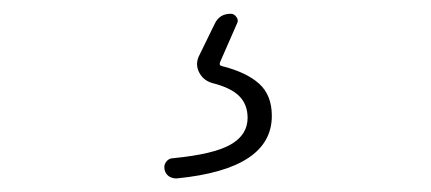

<svg xmlns="http://www.w3.org/2000/svg" viewBox="-20 -19 626 279"><path d="M237.3 240.2Q236.3 240.2 235.4 240.2Q230.5 240.2 225.6 237.3Q218.8 232.4 218.8 223.6Q218.8 219.7 221.7 215.8Q225.6 210.9 231.4 210.9Q291 205.1 315.4 190.9Q339.8 176.8 339.8 152.3Q339.8 132.8 327.6 120.6Q315.4 108.4 288.1 101.6Q275.4 97.7 269.5 86.4Q263.7 75.2 268.6 63.5L292 15.6Q298.8 1 315.4 1Q320.3 1 323.7 5.9Q327.1 10.7 324.2 15.6L299.8 71.3Q297.9 76.2 302.7 77.1Q337.9 85.9 356.4 102.5Q375 119.1 375 149.4Q375 226.6 237.3 240.2Z"/></svg>

Font: Gen Jyuu Gothic ExtraLight
Style: Regular
Weight: 100
Designer: [Source Han Sans]
Ryoko NISHIZUKA  (kana & ideographs); Paul D. Hunt (Latin, Greek & Cyrillic); Wenlong ZHANG  (bopomofo
Version: Version 1.002.20150607